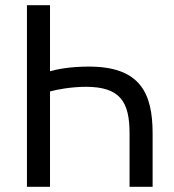

<svg xmlns="http://www.w3.org/2000/svg" viewBox="-20 -717 671 741"><path d="M84 -697V4H173V-364C196 -371 256 -382 311 -382C445 -382 480 -323 480 -202V4H569V-202C569 -359 520 -460 323 -460C248 -460 197 -449 173 -442V-697Z"/></svg>

Font: Repo
Style: Regular
Weight: 400
Designer: Stefan Peev
Foundry: Context Ltd
Version: Version 0.000